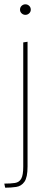

<svg xmlns="http://www.w3.org/2000/svg" viewBox="-20 -717 236 892"><path d="M4 155 0 136Q30 136 49.5 133Q69 130 78.5 113.5Q88 97 88 57V-520L108 -523V57Q108 107 93.5 127.5Q79 148 55 151.5Q31 155 4 155ZM98 -648Q88 -648 80.5 -655Q73 -662 73 -672Q73 -683 80.5 -690Q88 -697 98 -697Q108 -697 115.5 -690Q123 -683 123 -672Q123 -662 115.5 -655Q108 -648 98 -648Z"/></svg>

Font: Murecho Thin Thin
Style: Regular
Weight: 250
Version: Version 1.010